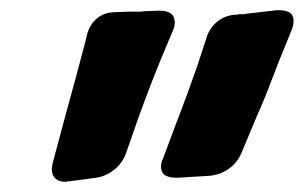

<svg xmlns="http://www.w3.org/2000/svg" viewBox="-20 -803 598 378"><path d="M394 -457C421 -460 444 -476 455 -501L486 -575C501 -608 514 -643 529 -682L555 -746C557 -752 558 -757 558 -762C558 -781 541 -783 526 -783L465 -776C463 -776 462 -776 460 -775H449C448 -774 446 -774 444 -774C417 -773 395 -755 387 -730L368 -672C355 -635 342 -599 329 -566L301 -491C298 -486 297 -480 297 -475C297 -456 313 -453 329 -453ZM169 -453C196 -457 219 -476 228 -501L235 -521C254 -577 274 -631 297 -687L320 -742C323 -748 324 -754 324 -759C324 -778 309 -782 293 -782L265 -781C260 -780 254 -780 249 -780H232L206 -779C179 -779 159 -762 152 -737L147 -717C131 -656 134 -668 107 -569L84 -483C83 -478 82 -474 82 -470C82 -453 93 -445 109 -445L114 -446H116Z"/></svg>

Font: Bangerz
Style: Bold
Weight: 700
Designer: vernon adams
Foundry: Vernon Adams
Version: Version 2.10;December 28, 2023;FontCreator 13.0.0.2683 64-bi